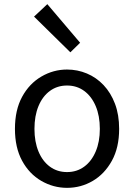

<svg xmlns="http://www.w3.org/2000/svg" viewBox="-20 -892 646 925"><path d="M303 13Q237 13 179 -20.5Q121 -54 86.5 -117.5Q52 -181 52 -271Q52 -362 86.5 -425.5Q121 -489 179 -523Q237 -557 303 -557Q353 -557 398.5 -538Q444 -519 479 -482Q514 -445 534 -392Q554 -339 554 -271Q554 -181 519 -117.5Q484 -54 427 -20.5Q370 13 303 13ZM303 -63Q350 -63 385.5 -89Q421 -115 441 -162Q461 -209 461 -271Q461 -334 441 -381Q421 -428 385.5 -454Q350 -480 303 -480Q256 -480 220.5 -454Q185 -428 165.5 -381Q146 -334 146 -271Q146 -209 165.5 -162Q185 -115 220.5 -89Q256 -63 303 -63ZM319 -640 144 -812 208 -872 366 -686Z"/></svg>

Font: Noto Sans JP Thin
Style: Regular
Weight: 400
Version: Version 2.004-H2;hotconv 1.0.118;makeotfexe 2.5.65603